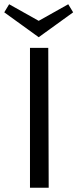

<svg xmlns="http://www.w3.org/2000/svg" viewBox="-28 -883 364 903"><path d="M316 -825 154 -708 -8 -825 15 -863 154 -785 293 -863ZM113 -658H199L201 0H113Z"/></svg>

Font: EauTestInfant Medium
Style: Regular
Weight: 500
Designer: Christian Thalmann (Catharsis Fonts)
Version: Version 0.001;PS 000.001;hotconv 1.0.88;makeotf.lib2.5.64775